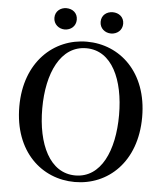

<svg xmlns="http://www.w3.org/2000/svg" viewBox="-61 -980 900 1051"><g transform="rotate(5 388.5 -454.0)"><path d="M261 -809C295 -809 323 -832 323 -868C323 -905 295 -926 261 -926C230 -926 200 -905 200 -868C200 -832 230 -809 261 -809ZM516 -809C549 -809 578 -832 578 -868C578 -905 549 -926 516 -926C483 -926 454 -905 454 -868C454 -832 483 -809 516 -809ZM389 18C571 18 726 -121 726 -368C726 -615 570 -753 389 -753C208 -753 51 -613 51 -368C51 -119 208 18 389 18ZM389 -18C248 -18 177 -172 177 -368C177 -562 248 -717 389 -717C530 -717 599 -562 599 -368C599 -172 530 -18 389 -18Z"/></g></svg>

Font: Noto Serif JP SemiBold
Style: Regular
Weight: 600
Designer: Ryoko NISHIZUKA 西塚涼子 (kana & ideographs); Frank Grießhammer (Latin, Greek & Cyrillic); Wenlong ZHANG 张文龙 (bopomofo); San
Foundry: Adobe
Version: Version 2.001;hotconv 1.1.0;makeotfexe 2.6.0